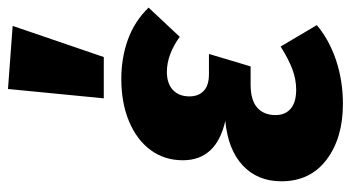

<svg xmlns="http://www.w3.org/2000/svg" viewBox="-224 -658 900 493"><g transform="rotate(-90 226.5 -412.0)"><path d="M7 -140Q7 -201 47.5 -239Q88 -277 162 -284Q61 -307 61 -393Q61 -440 87 -475.5Q113 -511 160.5 -531Q208 -551 270 -551Q324 -551 371 -534Q418 -517 453 -481L378 -401Q332 -434 288 -434Q258 -434 241.5 -418.5Q225 -403 225 -376Q225 -353 239 -339.5Q253 -326 282 -326H334L302 -219H256Q215 -219 196 -202Q177 -185 177 -155Q177 -130 193.5 -116Q210 -102 242 -102Q268 -102 294 -111.5Q320 -121 353 -142L408 -49Q370 -17 317.5 0.5Q265 18 206 18Q118 18 62.5 -24Q7 -66 7 -140ZM406 -830 326 -596H220L244 -842Z"/></g></svg>

Font: Fira Sans Condensed ExtraBold
Style: Italic
Weight: 800
Width: 3
Italic angle: -8°
Designer: bBox Type GmbH & Carrois Corporate GbR & Edenspiekermann AG
Foundry: bBox Type GmbH & Carrois Corporate GbR & Edenspiekermann AG
Version: Version 4.301